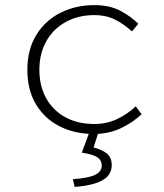

<svg xmlns="http://www.w3.org/2000/svg" viewBox="-20 -512 640 751"><path d="M347 12Q273 12 214 -17.5Q155 -47 121 -103.5Q87 -160 87 -239Q87 -319 122.5 -376Q158 -433 217.5 -462.5Q277 -492 349 -492Q409 -492 450.5 -470Q492 -448 521 -419L496 -389Q465 -418 429.5 -435.5Q394 -453 350 -453Q286 -453 237 -426Q188 -399 161 -350.5Q134 -302 134 -239Q134 -176 160.5 -128Q187 -80 235.5 -53.5Q284 -27 349 -27Q398 -27 438.5 -46.5Q479 -66 511 -96L534 -65Q497 -31 450.5 -9.5Q404 12 347 12ZM272 219 265 189Q330 184 354 171Q378 158 378 136Q378 114 359.5 102.5Q341 91 300 85L334 -7H369L346 65Q379 73 398 88.5Q417 104 417 134Q417 173 380 193.5Q343 214 272 219Z"/></svg>

Font: Source Code Pro ExtraLight Light
Style: Regular
Weight: 300
Monospace: yes
Version: Version 1.018;hotconv 1.0.116;makeotfexe 2.5.65601